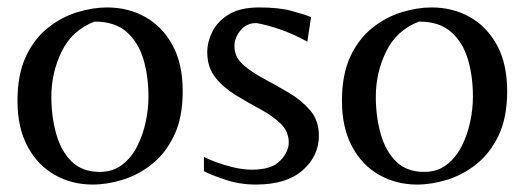

<svg xmlns="http://www.w3.org/2000/svg" viewBox="-20 -484 1412 516"><path d="M229 12Q173 12 127 -14Q81 -40 54 -90.5Q27 -141 27 -213Q27 -284 49.5 -332Q72 -380 108.5 -409Q145 -438 187 -451Q229 -464 268 -464Q325 -464 371 -438Q417 -412 444 -362Q471 -312 471 -239Q471 -168 448 -120Q425 -72 388.5 -43Q352 -14 310 -1Q268 12 229 12ZM248 -22Q283 -22 308 -41Q333 -60 348.5 -90.5Q364 -121 371.5 -156Q379 -191 379 -224Q379 -279 365.5 -324.5Q352 -370 320.5 -398Q289 -426 234 -426Q174 -403 146 -346Q118 -289 118 -224Q118 -171 131 -124.5Q144 -78 172.5 -50Q201 -22 248 -22Z M668 12Q624 12 585.5 -1Q547 -14 528 -24V-62Q540 -56 561.5 -48Q583 -40 608.5 -34Q634 -28 657 -28Q710 -28 733 -52Q756 -76 756 -101Q756 -131 734 -152Q712 -173 679.5 -190.5Q647 -208 614 -228Q581 -248 559 -275.5Q537 -303 537 -344Q537 -371 550.5 -398.5Q564 -426 594.5 -445Q625 -464 677 -464Q730 -464 764.5 -454.5Q799 -445 816 -438L806 -372Q766 -394 730 -406Q694 -418 669 -422Q642 -422 626 -402Q610 -382 610 -360Q610 -331 633 -310.5Q656 -290 690 -272Q724 -254 757.5 -234Q791 -214 814 -187Q837 -160 837 -119Q837 -65 793.5 -26.5Q750 12 668 12Z M1101 12Q1045 12 999 -14Q953 -40 926 -90.5Q899 -141 899 -213Q899 -284 921.5 -332Q944 -380 980.5 -409Q1017 -438 1059 -451Q1101 -464 1140 -464Q1197 -464 1243 -438Q1289 -412 1316 -362Q1343 -312 1343 -239Q1343 -168 1320 -120Q1297 -72 1260.5 -43Q1224 -14 1182 -1Q1140 12 1101 12ZM1120 -22Q1155 -22 1180 -41Q1205 -60 1220.5 -90.5Q1236 -121 1243.5 -156Q1251 -191 1251 -224Q1251 -279 1237.5 -324.5Q1224 -370 1192.5 -398Q1161 -426 1106 -426Q1046 -403 1018 -346Q990 -289 990 -224Q990 -171 1003 -124.5Q1016 -78 1044.5 -50Q1073 -22 1120 -22Z"/></svg>

Font: Belleza
Style: Regular
Weight: 400
Designer: Eduardo Rodriguez Tunni
Foundry: Eduardo Rodriguez Tunni
Version: Version 1.003; ttfautohint (v1.8.4.7-5d5b)